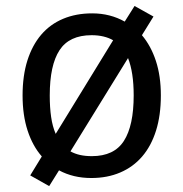

<svg xmlns="http://www.w3.org/2000/svg" viewBox="-20 -591 617 648"><path d="M522.9 -269Q522.9 -202.1 506.6 -150.1Q490.2 -98.1 459.7 -62.7Q429.2 -27.3 385.7 -8.8Q342.3 9.8 288.1 9.8Q227.1 9.8 179.2 -16.1L146 37.1L82 1L121.1 -63Q90.3 -98.1 73.2 -150.1Q56.2 -202.1 56.2 -269Q56.2 -335.4 72.5 -387Q88.9 -438.5 119.1 -473.9Q149.4 -509.3 193.1 -527.6Q236.8 -545.9 291 -545.9Q321.8 -545.9 349.4 -538.8Q377 -531.7 400.9 -518.1L434.1 -570.8L498 -535.2L459 -472.2Q489.3 -436.5 506.1 -385.5Q522.9 -334.5 522.9 -269ZM147.9 -269Q147.9 -228 152.6 -196Q157.2 -164.1 168 -139.2L361.8 -455.1Q347.7 -463.4 329.3 -467.8Q311 -472.2 289.1 -472.2Q213.9 -472.2 180.9 -421.6Q147.9 -371.1 147.9 -269ZM431.2 -269Q431.2 -346.7 412.1 -395L217.8 -80.1Q232.9 -71.8 250.5 -67.9Q268.1 -64 290 -64Q365.2 -64 398.2 -115.5Q431.2 -167 431.2 -269Z"/></svg>

Font: Droid Sans
Style: Regular
Weight: 400
Foundry: Ascender Corporation
Version: Version 1.00 build 114